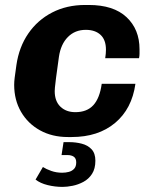

<svg xmlns="http://www.w3.org/2000/svg" viewBox="-20 -541 640 772"><path d="M253 10Q189.5 10 140.8 -17Q92 -44 64.5 -91.5Q37 -139 37 -200Q37 -212.5 39 -228.5Q41 -244.5 46 -279.5Q56.5 -352 93.8 -406.2Q131 -460.5 189.8 -490.8Q248.5 -521 322 -521H337Q436.5 -521 488.8 -472Q541 -423 541 -343Q541 -334.5 541 -325.2Q541 -316 539 -307H403Q406 -326 406 -341Q406 -381 384.2 -401Q362.5 -421 325 -421Q281.5 -421 253 -392.2Q224.5 -363.5 217 -313Q209 -255.5 205.2 -227Q201.5 -198.5 200.8 -188.8Q200 -179 200 -174.5Q200 -134 223 -112Q246 -90 283 -90Q329.5 -90 355.2 -118Q381 -146 389 -204H524.5Q510.5 -103.5 442.8 -46.8Q375 10 268 10ZM231.5 210.5Q201 210.5 171.5 203.2Q142 196 123 181L152.5 130.5Q165.5 139 186 146.2Q206.5 153.5 230 153.5Q244.5 153.5 257.2 150Q270 146.5 278.2 137.5Q286.5 128.5 286.5 112Q286.5 96 276.8 89.2Q267 82.5 251.5 82.5H227.5L235.5 30.5H258Q285 30.5 309 36.8Q333 43 348.2 59.2Q363.5 75.5 363.5 105Q363.5 137.5 350 158.2Q336.5 179 315.5 190.2Q294.5 201.5 272 206Q249.5 210.5 231.5 210.5Z"/></svg>

Font: Chivo Mono Medium
Style: Italic
Weight: 500
Italic angle: -8.05°
Monospace: yes
Designer: Hector Gatti
Foundry: Omnibus-Type
Version: Version 1.008